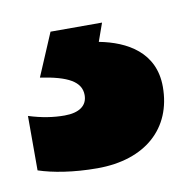

<svg xmlns="http://www.w3.org/2000/svg" viewBox="-42 -42 319 323"><g transform="rotate(-10 117.5 120.0)"><path d="M233 124C233 65 187 40 140 31L151 0H63L32 73C79 80 101 92 101 115C101 133 87 143 62 143C43 143 23 140 1 133V226C25 234 60 240 101 240C183 240 233 195 233 124Z"/></g></svg>

Font: Noto Sans Arabic UI SmCn Bk
Style: Regular
Weight: 900
Width: 4
Designer: Monotype Design Team, Nadine Chahine and Nizar Qandah
Foundry: Monotype Imaging Inc.
Version: Version 2.010